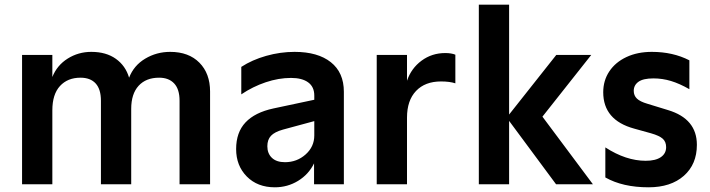

<svg xmlns="http://www.w3.org/2000/svg" viewBox="-20 -785 3027 818"><path d="M74 -551H203V-457Q223 -507 268.5 -535.5Q314 -564 369 -564Q432 -564 473.5 -534.5Q515 -505 530 -454Q550 -506 598.5 -535Q647 -564 705 -564Q784 -564 829.5 -518Q875 -472 875 -395V0H745V-356Q745 -405 722 -429.5Q699 -454 658 -454Q602 -454 570.5 -419.5Q539 -385 539 -321V0H410V-356Q410 -405 387.5 -429.5Q365 -454 323 -454Q268 -454 235.5 -418.5Q203 -383 203 -315V0H74Z M986 -150Q986 -221 1026 -263.5Q1066 -306 1145 -323L1319 -360V-378Q1319 -415 1293 -434Q1267 -453 1220 -453Q1167 -453 1112 -434.5Q1057 -416 1008 -383V-500Q1054 -530 1114 -547Q1174 -564 1235 -564Q1334 -564 1389.5 -520Q1445 -476 1445 -394V0H1318V-89Q1295 -42 1250 -14.5Q1205 13 1151 13Q1077 13 1031.5 -33Q986 -79 986 -150ZM1194 -94Q1245 -94 1282 -127Q1319 -160 1319 -208V-269L1186 -233Q1150 -223 1134.5 -206.5Q1119 -190 1119 -162Q1119 -131 1138.5 -112.5Q1158 -94 1194 -94Z M1585 -551H1714V-441Q1732 -494 1776 -526.5Q1820 -559 1877 -559Q1903 -559 1920 -552V-430Q1896 -438 1859 -438Q1791 -438 1752.5 -397.5Q1714 -357 1714 -284V0H1585Z M2149 -270V0H2020V-765H2149V-297L2350 -551H2499L2291 -288L2506 0H2349Z M2559 -29V-157Q2647 -100 2731 -100Q2773 -100 2795.5 -115.5Q2818 -131 2818 -158Q2818 -181 2803.5 -194Q2789 -207 2754 -217L2682 -237Q2550 -273 2550 -392Q2550 -442 2576 -481Q2602 -520 2649 -542Q2696 -564 2757 -564Q2847 -564 2917 -528V-405Q2875 -429 2838.5 -440Q2802 -451 2764 -451Q2720 -451 2700 -436.5Q2680 -422 2680 -398Q2680 -378 2693.5 -365Q2707 -352 2738 -343L2826 -316Q2949 -279 2949 -168Q2949 -85 2893.5 -36Q2838 13 2743 13Q2633 13 2559 -29Z"/></svg>

Font: Application Semibold
Style: Regular
Weight: 600
Designer: Wei Huang
Foundry: Wei Huang
Version: Version 0.012